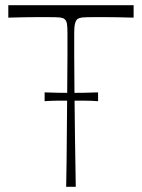

<svg xmlns="http://www.w3.org/2000/svg" viewBox="-20 -720 547 740"><path d="M235 0Q237 -97 237.5 -192Q238 -287 239 -368.5Q240 -450 240 -509Q240 -568 240 -592Q240 -616 238 -628.5Q236 -641 228 -647Q223 -651 212 -652.5Q201 -654 158 -654Q149 -654 126.5 -654Q104 -654 74 -653.5Q44 -653 12 -652V-700H495V-652Q463 -653 433 -653.5Q403 -654 381 -654Q359 -654 349 -654Q307 -654 296 -652.5Q285 -651 279 -647Q272 -641 269 -628.5Q266 -616 266 -592Q266 -568 266 -509Q266 -450 267 -368.5Q268 -287 269 -192Q270 -97 272 0ZM152 -330V-364Q178 -363 203 -362.5Q228 -362 254 -362Q281 -362 306.5 -362.5Q332 -363 358 -364V-330Q332 -332 306.5 -332Q281 -332 254 -332Q228 -332 203 -332Q178 -332 152 -330Z"/></svg>

Font: Ojuju Light
Style: Regular
Weight: 300
Designer: Chisaokwu Joboson, Mirko Velimirovic
Foundry: Udi Foundry
Version: Version 1.000